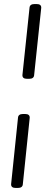

<svg xmlns="http://www.w3.org/2000/svg" viewBox="-20 -790 240 950"><path d="M114 -400Q90 -400 91 -419L126 -751Q127 -770 151 -770H161Q185 -770 184 -751L149 -419Q148 -400 124 -400ZM58 140Q34 140 35 121L69 -207Q70 -226 94 -226H104Q128 -226 127 -207L93 121Q92 140 68 140Z"/></svg>

Font: Asap Condensed Condensed Regular
Style: Italic
Weight: 400
Width: 3
Italic angle: -6°
Designer: Pablo Cosgaya
Foundry: Omnibus-Type
Version: Version 3.001; ttfautohint (v1.8.4.7-5d5b)